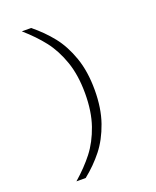

<svg xmlns="http://www.w3.org/2000/svg" viewBox="-178 -902 976 1204"><g transform="rotate(-20 310.0 -300.5)"><path d="M118.5 -801H180.5Q251 -744 303.8 -677.8Q356.5 -611.5 389.5 -517.5Q422.5 -423.5 422.5 -300.5Q422.5 -178 389.5 -84Q356.5 10 303.8 76.8Q251 143.5 180.5 200H118.5Q192.5 135.5 243.8 69.5Q295 3.5 326.8 -88Q358.5 -179.5 358.5 -300.5Q358.5 -421.5 326.8 -513Q295 -604.5 243.8 -670.5Q192.5 -736.5 118.5 -801Z"/></g></svg>

Font: Monaspace Neon Var
Style: Regular
Weight: 400
Designer: Riley Cran and the Lettermatic Team
Version: Version 1.000 (Monaspace Neon Var)